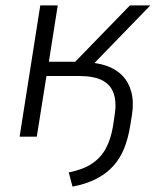

<svg xmlns="http://www.w3.org/2000/svg" viewBox="-20 -509 593 715"><path d="M250 186 236 133Q288 123 321.5 101Q355 79 374 44Q393 9 401 -40L406 -74Q415 -125 404 -159Q393 -193 361.5 -209.5Q330 -226 274 -226H153L117 0H53L130 -489H195L162 -279H260L464 -489H540L313 -255L290 -277Q338 -277 375 -264.5Q412 -252 436 -227Q460 -202 469.5 -165Q479 -128 471 -78L465 -42Q458 4 443 42Q428 80 402.5 108.5Q377 137 339.5 156.5Q302 176 250 186Z"/></svg>

Font: Nunito Sans 10pt Light
Style: Italic
Weight: 300
Italic angle: -9°
Designer: Vernon Adams
Foundry: Vernon Adams
Version: Version 3.101;gftools[0.9.27]